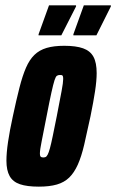

<svg xmlns="http://www.w3.org/2000/svg" viewBox="-20 -689 434 717"><path d="M125 8Q81 8 54.5 -1Q28 -10 16 -31.5Q4 -53 4 -89Q4 -118 10 -159Q16 -200 28 -255Q41 -316 52.5 -361Q64 -406 77 -436Q90 -466 108.5 -484Q127 -502 154 -510Q181 -518 220 -518Q264 -518 290.5 -508.5Q317 -499 329 -477Q341 -455 341 -416Q341 -388 335 -348.5Q329 -309 318 -255Q305 -194 294.5 -149Q284 -104 270.5 -74Q257 -44 238.5 -26Q220 -8 192.5 0Q165 8 125 8ZM141 -101Q146 -101 150 -102.5Q154 -104 158 -111.5Q162 -119 166.5 -135.5Q171 -152 177 -181Q183 -210 192 -255Q204 -317 210 -349Q216 -381 216 -394Q216 -402 214.5 -405Q213 -408 210.5 -408.5Q208 -409 204 -409Q197 -409 192.5 -406Q188 -403 183.5 -389Q179 -375 172 -343.5Q165 -312 154 -255Q142 -193 135.5 -161Q129 -129 129 -116Q129 -109 130.5 -106Q132 -103 135 -102Q138 -101 141 -101ZM254 -557V-561L293 -669H394V-665L340 -557ZM124 -557V-561L163 -669H264V-665L209 -557Z"/></svg>

Font: Saira UltraCondensed Black
Style: Italic
Weight: 900
Width: 1
Italic angle: -12°
Designer: Hector Gatti with collaboration of the Omnibus-Type team
Foundry: Omnibus-Type
Version: Version 1.101